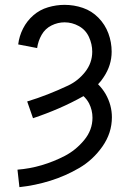

<svg xmlns="http://www.w3.org/2000/svg" viewBox="-20 -558 540 791"><path d="M60 213 52 141Q103 137 152 122.5Q201 108 246.5 84.5Q292 61 326.5 19.5Q361 -22 361 -73Q361 -104 347 -132Q338 -149 324 -162Q274 -134 222 -111.5Q170 -89 116 -71L92 -140Q135 -153 177 -169.5Q219 -186 260.5 -205.5Q302 -225 331 -262Q360 -299 360 -345Q360 -376 346.5 -405.5Q333 -435 305 -450.5Q277 -466 246 -466Q218 -466 192 -453Q166 -440 151.5 -414.5Q137 -389 133 -360L55 -375Q59 -409 75 -440.5Q91 -472 117.5 -495Q144 -518 178 -528Q212 -538 246 -538Q285 -538 321.5 -525.5Q358 -513 385.5 -485Q413 -457 426.5 -420.5Q440 -384 440 -345Q440 -289 407 -240Q397 -224 384 -211Q402 -193 415 -171Q441 -125 441 -75Q441 -10 402 45.5Q363 101 306.5 134Q250 167 187.5 186.5Q125 206 60 213Z"/></svg>

Font: Iosevka SS08
Style: Regular
Weight: 400
Monospace: yes
Designer: Belleve Invis
Foundry: Belleve Invis
Version: 2.1.0; ttfautohint (v1.8.2)